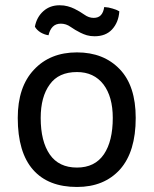

<svg xmlns="http://www.w3.org/2000/svg" viewBox="-20 -705 595 744"><path d="M278.3 -502Q173.8 -502 111.3 -434.6Q48.8 -368.2 48.8 -248Q48.8 -114.3 108.4 -46.9Q167 19.5 278.3 19.5Q383.8 19.5 445.3 -48.8Q505.9 -117.2 505.9 -248Q505.9 -372.1 444.3 -436.5Q381.8 -502 278.3 -502ZM137.7 -248Q137.7 -330.1 172.9 -377.9Q207 -425.8 278.3 -425.8Q343.8 -425.8 380.9 -377.9Q417 -330.1 417 -248Q417 -158.2 382.8 -107.4Q347.7 -55.7 278.3 -55.7Q208 -55.7 172.9 -106.4Q137.7 -157.2 137.7 -248ZM442.4 -661.1Q430.7 -668 416 -671.9Q401.4 -676.8 383.8 -677.7Q380.9 -657.2 371.1 -646.5Q361.3 -635.7 342.8 -635.7Q324.2 -635.7 306.6 -648.4Q290 -660.2 268.6 -670.9Q256.8 -676.8 242.2 -680.7Q228.5 -684.6 210.9 -684.6Q173.8 -684.6 148.4 -662.1Q122.1 -638.7 115.2 -601.6Q122.1 -588.9 137.7 -579.1Q153.3 -570.3 168 -568.4Q172.9 -589.8 184.6 -601.6Q196.3 -613.3 215.8 -613.3Q236.3 -613.3 253.9 -600.6Q270.5 -588.9 292 -578.1Q303.7 -572.3 316.4 -568.4Q330.1 -564.5 346.7 -564.5Q389.6 -564.5 414.1 -590.8Q439.5 -618.2 442.4 -661.1Z"/></svg>

Font: cl
Style: Regular
Weight: 400
Designer: Mitja Miklavcic
Version: Version 1.0